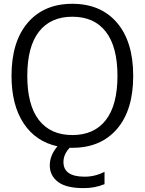

<svg xmlns="http://www.w3.org/2000/svg" viewBox="-20 -760 754 1000"><path d="M40 -365.2Q40 -543 124.5 -641.6Q209 -740.2 356.9 -740.2Q504.9 -740.2 589.4 -641.6Q673.8 -543 673.8 -364.7Q673.8 -186.5 589.4 -88.4Q504.9 9.8 357.4 9.8H342.8Q310.5 43.9 310.5 84Q310.5 160.2 420.9 160.2Q475.6 160.2 524.4 134.8V199.2Q471.7 220.7 414.1 219.7Q324.2 219.7 281.7 187Q239.3 154.3 239.3 101.6Q239.3 48.8 279.3 2Q166 -22.5 103 -117.7Q40 -212.9 40 -365.2ZM182.6 -134.8Q243.2 -56.6 356.9 -56.6Q470.7 -56.6 531.2 -134.8Q591.8 -212.9 591.8 -364.7Q591.8 -516.6 531.2 -594.7Q470.7 -672.9 356.9 -672.9Q243.2 -672.9 182.6 -594.7Q122.1 -516.6 122.1 -364.7Q122.1 -212.9 182.6 -134.8Z"/></svg>

Font: Gen Shin Gothic Normal
Style: Regular
Weight: 300
Designer: [Source Han Sans]
Ryoko NISHIZUKA  (kana & ideographs); Paul D. Hunt (Latin, Greek & Cyrillic); Wenlong ZHANG  (bopomofo
Version: Version 1.002.20150607